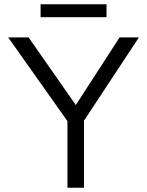

<svg xmlns="http://www.w3.org/2000/svg" viewBox="-20 -874 685 894"><path d="M294 0V-310L18 -700H113L333 -385L537 -700H627L371 -312V0ZM169 -794V-854H476V-794Z"/></svg>

Font: Mach Light
Style: Regular
Weight: 300
Version: Version 1.002